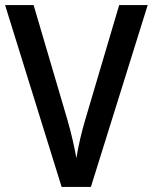

<svg xmlns="http://www.w3.org/2000/svg" viewBox="-20 -734 600 754"><path d="M560 -714H448L316 -268C300 -215 287 -158 280 -113C272 -158 259 -215 244 -266L112 -714H0L222 0H337Z"/></svg>

Font: Noto Sans Myanmar UI SemiCondensed Medium
Style: Regular
Weight: 500
Width: 4
Designer: Monotype Design Team
Foundry: Monotype Imaging Inc.
Version: Version 2.103